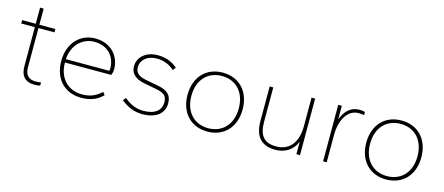

<svg xmlns="http://www.w3.org/2000/svg" viewBox="-45 -1068 3567 1542"><g transform="rotate(15 1739.0 -297.0)"><path d="M260 6C276 6 295 4 306 0V-26C295 -23 276 -22 260 -22C204 -22 173 -52 173 -117V-442H306V-470H173V-604H143V-470H30V-442H143V-117C143 -33 185 6 260 6Z M647 10C724 10 779 -12 826 -59L808 -82C763 -39 715 -18 647 -18C533 -18 450 -98 450 -230H835C840 -241 846 -259 846 -278C846 -387 770 -480 637 -480C513 -480 418 -385 418 -235C418 -85 511 10 647 10ZM637 -452C749 -452 814 -376 814 -278C814 -271 814 -263 811 -258H450C458 -381 541 -452 637 -452Z M1157 10C1273 10 1336 -46 1336 -126C1336 -201 1292 -231 1217 -244L1112 -264C1051 -276 1025 -303 1025 -344C1025 -408 1077 -452 1157 -452C1214 -452 1263 -431 1302 -396L1321 -420C1282 -456 1225 -480 1157 -480C1053 -480 993 -417 993 -344C993 -287 1032 -249 1107 -234L1212 -214C1283 -201 1304 -177 1304 -126C1304 -63 1257 -18 1157 -18C1097 -18 1050 -39 997 -82L978 -58C1033 -14 1088 10 1157 10Z M1697 10C1833 10 1926 -85 1926 -235C1926 -385 1833 -480 1697 -480C1561 -480 1468 -385 1468 -235C1468 -85 1561 10 1697 10ZM1697 -18C1581 -18 1500 -100 1500 -235C1500 -370 1581 -452 1697 -452C1813 -452 1894 -370 1894 -235C1894 -100 1813 -18 1697 -18Z M2262 10C2346 10 2408 -33 2436 -104V0H2466V-470H2436V-233C2436 -104 2377 -18 2262 -18C2166 -18 2118 -65 2118 -184V-470H2088V-184C2088 -49 2151 10 2262 10Z M2688 0V-227C2688 -363 2750 -448 2833 -448C2849 -448 2864 -447 2880 -444V-470C2869 -474 2852 -476 2833 -476C2765 -476 2715 -432 2688 -356V-470H2658V0Z M3183 10C3319 10 3412 -85 3412 -235C3412 -385 3319 -480 3183 -480C3047 -480 2954 -385 2954 -235C2954 -85 3047 10 3183 10ZM3183 -18C3067 -18 2986 -100 2986 -235C2986 -370 3067 -452 3183 -452C3299 -452 3380 -370 3380 -235C3380 -100 3299 -18 3183 -18Z"/></g></svg>

Font: Gantari Thin
Style: Regular
Weight: 250
Designer: Anugrah Pasau
Foundry: Lafontype
Version: Version 1.000